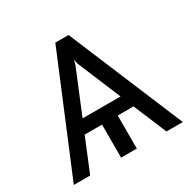

<svg xmlns="http://www.w3.org/2000/svg" viewBox="-125 -642 751 759"><g transform="rotate(-30 251.0 -262.0)"><path d="M280.9 -523.8 500 0H425.4L362.2 -150.9H290.1V0H218.4V-150.9H139.2L77.1 0H2.5L220.5 -523.8ZM337.4 -210.6 255 -408 250.4 -428.3 245.4 -408 164.1 -210.6Z"/></g></svg>

Font: DeltaSans Light
Style: Regular
Weight: 300
Designer: Rasmus Andersson
Foundry: rsms
Version: Version 3.012